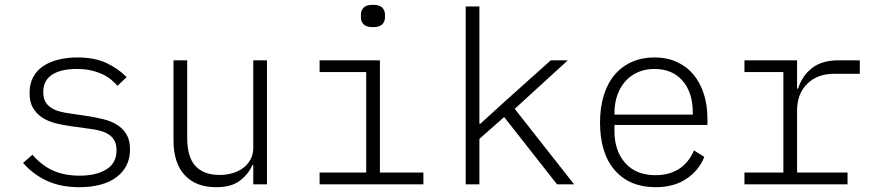

<svg xmlns="http://www.w3.org/2000/svg" viewBox="-20 -767 3640 799"><path d="M311 12Q233 12 175.5 -14.5Q118 -41 76 -89L115 -123Q153 -79 200 -57.5Q247 -36 312 -36Q380 -36 422.5 -62Q465 -88 465 -142Q465 -166 456.5 -181.5Q448 -197 433 -207Q418 -217 398 -222.5Q378 -228 354 -231L274 -242Q244 -246 213.5 -253.5Q183 -261 158.5 -276Q134 -291 118.5 -316Q103 -341 103 -380Q103 -418 118 -446Q133 -474 160 -492Q187 -510 223.5 -519Q260 -528 302 -528Q374 -528 423.5 -504.5Q473 -481 507 -446L469 -410Q458 -422 443.5 -434.5Q429 -447 408.5 -457Q388 -467 361 -473.5Q334 -480 299 -480Q233 -480 196.5 -456Q160 -432 160 -384Q160 -360 168.5 -344.5Q177 -329 192 -319Q207 -309 227 -303.5Q247 -298 270 -295L351 -283Q381 -278 411.5 -270.5Q442 -263 466.5 -248Q491 -233 506 -208.5Q521 -184 521 -145Q521 -106 505.5 -77Q490 -48 462.5 -28Q435 -8 396 2Q357 12 311 12Z M1034 -80H1030Q1015 -44 979.5 -16Q944 12 879 12Q795 12 748.5 -38.5Q702 -89 702 -183V-516H759V-193Q759 -113 793.5 -76Q828 -39 894 -39Q921 -39 946 -46Q971 -53 990.5 -67Q1010 -81 1022 -102.5Q1034 -124 1034 -153V-516H1091V0H1034Z M1532 -654Q1505 -654 1493.5 -665.5Q1482 -677 1482 -694V-707Q1482 -724 1493.5 -735.5Q1505 -747 1532 -747Q1559 -747 1570.5 -735.5Q1582 -724 1582 -707V-694Q1582 -677 1570.5 -665.5Q1559 -654 1532 -654ZM1310 -49H1504V-467H1310V-516H1561V-49H1742V0H1310Z M1918 -740H1975V-252H1979L2080 -344L2272 -516H2343L2122 -314L2369 0H2298L2078 -280L1975 -189V0H1918Z M2708 12Q2600 12 2538.5 -58.5Q2477 -129 2477 -257Q2477 -321 2493 -371.5Q2509 -422 2538.5 -456.5Q2568 -491 2610 -509.5Q2652 -528 2703 -528Q2755 -528 2796 -509.5Q2837 -491 2865.5 -457Q2894 -423 2909 -376Q2924 -329 2924 -272V-247H2537V-222Q2537 -139 2582 -88.5Q2627 -38 2708 -38Q2765 -38 2805.5 -64Q2846 -90 2868 -141L2911 -114Q2888 -57 2836 -22.5Q2784 12 2708 12ZM2703 -480Q2665 -480 2634.5 -466.5Q2604 -453 2582.5 -429Q2561 -405 2549 -371Q2537 -337 2537 -296V-290H2863V-298Q2863 -382 2820.5 -431Q2778 -480 2703 -480Z M3078 -49H3240V-467H3078V-516H3297V-398H3301Q3318 -452 3359.5 -484Q3401 -516 3469 -516H3558V-460H3452Q3382 -460 3339.5 -418.5Q3297 -377 3297 -307V-49H3507V0H3078Z"/></svg>

Font: IBM Plex Mono Light
Style: Regular
Weight: 300
Monospace: yes
Designer: Mike Abbink, Paul van der Laan, Pieter van Rosmalen
Foundry: Bold Monday
Version: Version 2.3